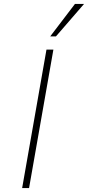

<svg xmlns="http://www.w3.org/2000/svg" viewBox="-20 -951 445 971"><path d="M215 -700H250L127 0H92ZM234 -767 359 -931H405L263 -767Z"/></svg>

Font: Be Vietnam Thin
Style: Italic
Weight: 250
Italic angle: -9°
Designer: Gabriel Lam
Foundry: TypeRant
Version: Version 3.000